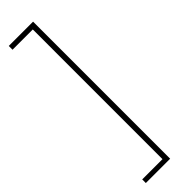

<svg xmlns="http://www.w3.org/2000/svg" viewBox="-319 -775 938 938"><g transform="rotate(-45 149.5 -306.5)"><path d="M21 142H161V-754H21V-780H189V167H21Z"/></g></svg>

Font: Noto Sans CJK TC Thin
Style: Regular
Weight: 250
Designer: Ryoko NISHIZUKA ???? (kana & ideographs); Paul D. Hunt (Latin, Greek & Cyrillic); Wenlong ZHANG ??? (bopomofo); Sandoll 
Foundry: Adobe Systems Incorporated
Version: Version 1.004 January 19, 2016